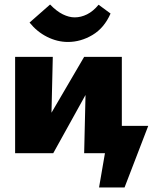

<svg xmlns="http://www.w3.org/2000/svg" viewBox="-20 -679 677 851"><path d="M476 13V-121H637L557 13ZM419 152 466 -121H637L532 152ZM353 0 363 -427H520V0ZM47 0V-427H214L204 0ZM153 0V-85L353 -427H405V-341L216 0ZM281 -493Q234 -493 189 -515.5Q144 -538 111 -579L202 -659Q231 -629 258.5 -615.5Q286 -602 311 -602Q339 -602 366 -615.5Q393 -629 417 -658L470 -619Q442 -555 390 -524Q338 -493 281 -493Z"/></svg>

Font: Ysabeau Infant Black
Style: Regular
Weight: 900
Designer: Christian Thalmann (Catharsis Fonts)
Version: Version 2.001;gftools[0.9.30]; featfreeze: ss01,ss02,lnum